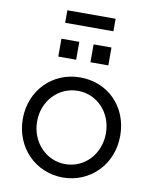

<svg xmlns="http://www.w3.org/2000/svg" viewBox="-97 -973 850 1058"><g transform="rotate(10 327.5 -444.0)"><path d="M463 -830V-900H193V-830ZM288 -640V-740H188V-640ZM468 -640V-740H368V-640ZM328 12C477 12 600 -105 600 -269C600 -431 484 -548 328 -548C173 -548 55 -428 55 -269C55 -107 176 12 328 12ZM328 -63C221 -63 135 -152 135 -269C135 -384 221 -473 328 -473C436 -473 520 -384 520 -269C520 -152 436 -63 328 -63Z"/></g></svg>

Font: Plus Jakarta Sans
Style: Regular
Weight: 400
Designer: Gumpita Rahayu
Foundry: Tokotype
Version: Version 2.071;gftools[0.9.30]